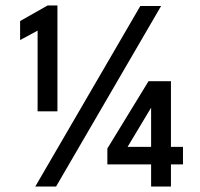

<svg xmlns="http://www.w3.org/2000/svg" viewBox="-20 -682 733 702"><path d="M117.5 -570 53.5 -535.5V-605L154 -662H190V-275H117.5ZM493 -660H569L185 0H109ZM605 -385V-145H649V-81H605V0H532.5V-81H372.5V-139L523 -385ZM532.5 -145V-287.5H532L446.5 -145Z"/></svg>

Font: League Spartan SemiBold
Style: Regular
Weight: 600
Foundry: The League of Moveable Type
Version: Version 2.002